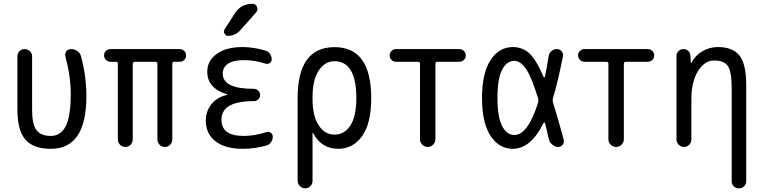

<svg xmlns="http://www.w3.org/2000/svg" viewBox="-20 -780 4040 1019"><path d="M250 9.8Q157.2 9.8 114.7 -39.1Q72.3 -87.9 72.3 -200.2V-481.4Q72.3 -497.1 83.5 -508.3Q94.7 -519.5 110.8 -519.5Q127 -519.5 138.7 -508.3Q150.4 -497.1 150.4 -481.4V-196.3Q150.4 -121.1 173.3 -89.8Q196.3 -58.6 250 -58.6Q301.8 -58.6 328.6 -109.9Q355.5 -161.1 355.5 -282.2Q355.5 -374 327.1 -480.5Q323.2 -495.1 332 -507.3Q340.8 -519.5 357.4 -519.5Q376 -519.5 391.1 -508.8Q406.2 -498 410.2 -480.5Q438.5 -375 438.5 -269.5Q438.5 9.8 250 9.8Z M566.4 -452.1Q552.7 -452.1 542.5 -461.9Q532.2 -471.7 532.2 -485.8Q532.2 -500 542 -509.8Q551.8 -519.5 566.4 -519.5H933.6Q947.3 -519.5 957.5 -509.8Q967.8 -500 967.8 -485.8Q967.8 -471.7 958 -461.9Q948.2 -452.1 933.6 -452.1H904.3Q895.5 -452.1 894.5 -443.4V-40Q894.5 -24.4 883.3 -12.2Q872.1 0 855 0Q837.9 0 826.7 -12.2Q815.4 -24.4 815.4 -40V-441.4Q815.4 -452.1 803.7 -452.1H696.3Q685.5 -452.1 684.6 -441.4V-40Q684.6 -24.4 673.3 -12.2Q662.1 0 645 0Q627.9 0 616.7 -12.2Q605.5 -24.4 605.5 -40V-443.4Q605.5 -452.1 595.7 -452.1Z M1185.5 -276.4Q1186.5 -276.4 1186.5 -278.3Q1186.5 -279.3 1185.5 -279.3Q1079.1 -311.5 1080.1 -400.4Q1080.1 -457 1129.9 -493.7Q1179.7 -530.3 1267.6 -530.3Q1323.2 -530.3 1388.7 -511.7Q1403.3 -507.8 1412.6 -494.6Q1421.9 -481.4 1421.9 -464.8Q1421.9 -452.1 1411.6 -445.3Q1401.4 -438.5 1388.7 -442.4Q1331.1 -460.9 1275.4 -460.9Q1218.8 -460.9 1190.4 -441.9Q1162.1 -422.9 1162.1 -389.6Q1162.1 -308.6 1325.2 -308.6H1327.1Q1339.8 -308.6 1350.1 -299.3Q1360.4 -290 1360.4 -275.9Q1360.4 -261.7 1350.1 -252.4Q1339.8 -243.2 1327.1 -243.2H1325.2Q1155.3 -243.2 1155.3 -144.5Q1155.3 -58.6 1272.5 -58.6Q1332 -58.6 1394.5 -79.1Q1406.2 -83 1417 -75.7Q1427.7 -68.4 1427.7 -54.7Q1427.7 -39.1 1418.5 -25.4Q1409.2 -11.7 1393.6 -7.8Q1332 9.8 1267.6 9.8Q1174.8 9.8 1123.5 -30.3Q1072.3 -70.3 1072.3 -139.6Q1072.3 -190.4 1103 -228Q1133.8 -265.6 1185.5 -276.4ZM1226.6 -710Q1258.8 -759.8 1320.3 -759.8Q1336.9 -759.8 1343.8 -743.7Q1350.6 -727.5 1339.8 -714.8L1255.9 -620.1Q1228.5 -589.8 1190.4 -589.8Q1177.7 -589.8 1171.4 -602.1Q1165 -614.3 1171.9 -624Z M1638.7 -264.6V-254.9Q1638.7 -164.1 1671.4 -114.7Q1704.1 -65.4 1754.9 -65.4Q1807.6 -65.4 1839.4 -113.8Q1871.1 -162.1 1871.1 -259.8Q1871.1 -455.1 1754.9 -455.1Q1704.1 -455.1 1671.4 -405.3Q1638.7 -355.5 1638.7 -264.6ZM1559.6 179.7V-259.8Q1559.6 -529.3 1754.9 -529.8Q1950.2 -530.3 1950.2 -259.8Q1950.2 -125 1901.9 -57.6Q1853.5 9.8 1775.4 9.8Q1685.5 9.8 1641.6 -74.2Q1641.6 -75.2 1639.6 -75.2Q1638.7 -75.2 1638.7 -74.2V179.7Q1638.7 196.3 1627.4 208Q1616.2 219.7 1600.1 219.7Q1584 219.7 1571.8 208Q1559.6 196.3 1559.6 179.7Z M2082 -452.1Q2068.4 -452.1 2058.1 -461.9Q2047.9 -471.7 2047.9 -485.8Q2047.9 -500 2058.1 -509.8Q2068.4 -519.5 2082 -519.5H2418Q2431.6 -519.5 2441.9 -509.8Q2452.1 -500 2452.1 -485.8Q2452.1 -471.7 2441.9 -461.9Q2431.6 -452.1 2418 -452.1H2301.8Q2291 -452.1 2291 -441.4V-41Q2291 -24.4 2278.8 -12.2Q2266.6 0 2250 0Q2233.4 0 2221.2 -12.2Q2209 -24.4 2209 -41V-441.4Q2209 -452.1 2198.2 -452.1Z M2710 -457Q2668.9 -457 2644.5 -409.2Q2620.1 -361.3 2620.1 -259.8Q2620.1 -160.2 2644.5 -111.8Q2668.9 -63.5 2710 -63.5Q2781.2 -63.5 2835.9 -235.4Q2838.9 -246.1 2835.9 -257.8Q2800.8 -372.1 2771.5 -414.6Q2742.2 -457 2710 -457ZM2702.1 9.8Q2628.9 9.8 2583.5 -59.1Q2538.1 -127.9 2538.1 -259.8Q2538.1 -390.6 2583 -460.4Q2627.9 -530.3 2702.1 -530.3Q2752 -530.3 2788.6 -497.6Q2825.2 -464.8 2865.2 -371.1Q2866.2 -369.1 2868.7 -369.6Q2871.1 -370.1 2872.1 -372.1Q2883.8 -427.7 2891.6 -482.4Q2894.5 -499 2907.2 -509.3Q2919.9 -519.5 2935.5 -519.5Q2950.2 -519.5 2960.4 -507.8Q2970.7 -496.1 2967.8 -481.4Q2942.4 -351.6 2914.1 -255.9Q2912.1 -247.1 2915 -235.4Q2936.5 -169.9 2971.7 -39.1Q2975.6 -25.4 2966.8 -12.7Q2958 0 2943.4 0Q2926.8 0 2912.6 -11.2Q2898.4 -22.5 2893.6 -38.1Q2883.8 -83 2873 -126Q2872.1 -128.9 2869.6 -129.9Q2867.2 -130.9 2865.2 -127.9Q2796.9 9.8 2702.1 9.8Z M3082 -452.1Q3068.4 -452.1 3058.1 -461.9Q3047.9 -471.7 3047.9 -485.8Q3047.9 -500 3058.1 -509.8Q3068.4 -519.5 3082 -519.5H3418Q3431.6 -519.5 3441.9 -509.8Q3452.1 -500 3452.1 -485.8Q3452.1 -471.7 3441.9 -461.9Q3431.6 -452.1 3418 -452.1H3301.8Q3291 -452.1 3291 -441.4V-41Q3291 -24.4 3278.8 -12.2Q3266.6 0 3250 0Q3233.4 0 3221.2 -12.2Q3209 -24.4 3209 -41V-441.4Q3209 -452.1 3198.2 -452.1Z M3570.3 -40V-483.4Q3570.3 -498 3581.1 -508.8Q3591.8 -519.5 3607.4 -519.5Q3623 -519.5 3633.3 -509.3Q3643.6 -499 3644.5 -483.4L3646.5 -446.3Q3646.5 -445.3 3647.5 -445.3Q3649.4 -445.3 3649.4 -446.3Q3668 -484.4 3706.5 -507.3Q3745.1 -530.3 3790 -530.3Q3869.1 -530.3 3904.8 -484.9Q3940.4 -439.5 3940.4 -330.1V181.6Q3940.4 197.3 3929.2 208.5Q3918 219.7 3901.9 219.7Q3885.7 219.7 3874.5 209Q3863.3 198.2 3863.3 181.6V-311.5Q3863.3 -399.4 3843.3 -429.2Q3823.2 -459 3769.5 -459Q3719.7 -459 3684.6 -402.8Q3649.4 -346.7 3649.4 -252V-40Q3649.4 -23.4 3637.7 -11.7Q3626 0 3609.9 0Q3593.8 0 3582 -12.2Q3570.3 -24.4 3570.3 -40Z"/></svg>

Font: Rounded-X Mgen+ 1m regular
Style: Regular
Weight: 400
Designer: [Source Han Sans]
Ryoko NISHIZUKA  (kana & ideographs); Paul D. Hunt (Latin, Greek & Cyrillic); Wenlong ZHANG  (bopomofo
Version: Version 1.059.20150602